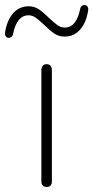

<svg xmlns="http://www.w3.org/2000/svg" viewBox="-80 -743 372 766"><path d="M85 -19V-463Q85 -474 90.5 -480.5Q96 -487 106 -487Q116 -487 121.5 -480.5Q127 -474 127 -463V-19Q127 -8 121.5 -2.5Q116 3 106 3Q96 3 90.5 -3Q85 -9 85 -19ZM-60 -612Q-55 -646 -42 -669.5Q-29 -693 -10 -705.5Q9 -718 34 -718Q57 -718 75 -706Q93 -694 116 -671Q136 -652 149.5 -642.5Q163 -633 178 -633Q202 -633 217.5 -652.5Q233 -672 240 -708Q241 -715 246 -719Q251 -723 257 -723Q264 -723 268.5 -717.5Q273 -712 272 -703Q267 -669 254 -645.5Q241 -622 222 -609.5Q203 -597 178 -597Q155 -597 137 -609Q119 -621 96 -644Q76 -663 62.5 -672.5Q49 -682 34 -682Q10 -682 -5.5 -662.5Q-21 -643 -28 -607Q-29 -605 -29 -603Q-31 -598 -35.5 -595Q-40 -592 -45 -592Q-52 -592 -56.5 -597.5Q-61 -603 -60 -612Z"/></svg>

Font: SN Pro Thin
Style: Regular
Weight: 200
Designer: Tobias Whetton
Foundry: Supernotes
Version: Version 1.003;Glyphs 3.3 (3324)